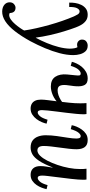

<svg xmlns="http://www.w3.org/2000/svg" viewBox="447 -998 822 1756"><g transform="rotate(90 858.0 -120.0)"><path d="M84 271Q46 270 23.5 251Q1 232 1 203Q1 177 17.5 163Q34 149 50 149Q98 149 99 202Q104 204 108 205.5Q112 207 117 207Q137 207 159 191.5Q181 176 201 152.5Q221 129 236.5 106.5Q252 84 259 70Q251 16 237.5 -43.5Q224 -103 207 -163.5Q190 -224 170.5 -280Q151 -336 130 -385Q123 -401 112 -419.5Q101 -438 82 -437Q65 -435 54 -412Q43 -389 44 -342H4Q3 -368 7.5 -397Q12 -426 24.5 -452Q37 -478 59 -494.5Q81 -511 115 -511Q148 -511 170.5 -494Q193 -477 207.5 -451.5Q222 -426 231 -401Q248 -356 267 -294Q286 -232 301 -165Q316 -98 324 -37H326Q352 -85 374 -138.5Q396 -192 410 -246Q424 -300 425 -347Q425 -368 421.5 -388.5Q418 -409 411 -418Q407 -416 401.5 -415Q396 -414 389 -414Q369 -414 355.5 -427Q342 -440 342 -459Q342 -485 359 -498Q376 -511 397 -511Q430 -511 448.5 -491.5Q467 -472 475.5 -442Q484 -412 484 -379Q484 -321 466.5 -254.5Q449 -188 420.5 -120.5Q392 -53 358 11Q312 95 266 154Q220 213 174.5 242.5Q129 272 84 271Z M771 -174Q709 -174 682 -215Q655 -256 661 -322Q665 -369 668.5 -396.5Q672 -424 669.5 -435.5Q667 -447 652 -447Q636 -447 617 -427Q598 -407 582 -356L545 -366Q549 -384 560.5 -409Q572 -434 591 -457Q610 -480 637 -495.5Q664 -511 698 -511Q742 -511 757 -483.5Q772 -456 769 -408Q768 -384 764 -361Q760 -338 758 -314Q755 -275 765 -255.5Q775 -236 806 -236Q828 -236 851 -244Q874 -252 895 -265Q916 -278 930 -292L934 -252Q893 -210 851 -192Q809 -174 771 -174ZM973 11Q948 11 929.5 0.5Q911 -10 901 -31Q891 -52 891 -84Q891 -110 896.5 -151Q902 -192 908 -241.5Q914 -291 919.5 -343Q925 -395 925 -442Q925 -457 924.5 -471Q924 -485 923 -500H1023Q1025 -488 1025 -481.5Q1025 -475 1025 -467Q1025 -443 1021 -403Q1017 -363 1011.5 -317Q1006 -271 1000 -225.5Q994 -180 990.5 -145Q987 -110 987 -92Q987 -75 992 -64.5Q997 -54 1009 -54Q1024 -54 1042 -74Q1060 -94 1075 -144L1111 -135Q1107 -116 1097 -91.5Q1087 -67 1069.5 -43.5Q1052 -20 1028 -4.5Q1004 11 973 11Z M1330 11Q1289 11 1264.5 -7.5Q1240 -26 1228.5 -57.5Q1217 -89 1217 -127Q1217 -177 1224.5 -229.5Q1232 -282 1239.5 -329Q1247 -376 1247 -407Q1247 -425 1242.5 -436Q1238 -447 1224 -447Q1210 -447 1193 -426.5Q1176 -406 1161 -356L1125 -365Q1128 -384 1138 -408.5Q1148 -433 1164.5 -456.5Q1181 -480 1204.5 -495.5Q1228 -511 1260 -511Q1305 -511 1325 -484.5Q1345 -458 1345 -409Q1345 -380 1340.5 -340Q1336 -300 1330 -257.5Q1324 -215 1319.5 -175.5Q1315 -136 1315 -107Q1315 -95 1318 -81.5Q1321 -68 1330 -59.5Q1339 -51 1355 -51Q1380 -51 1404 -75.5Q1428 -100 1449.5 -142Q1471 -184 1488.5 -235Q1506 -286 1516 -339.5Q1526 -393 1526 -441Q1526 -455 1525.5 -471Q1525 -487 1523 -500H1622Q1624 -488 1624 -481.5Q1624 -475 1624 -467Q1624 -448 1622 -422.5Q1620 -397 1616 -360Q1612 -323 1605 -270Q1599 -222 1595.5 -192Q1592 -162 1589.5 -143.5Q1587 -125 1586.5 -113.5Q1586 -102 1586 -92Q1586 -75 1591 -64.5Q1596 -54 1608 -54Q1623 -54 1641 -74Q1659 -94 1673 -144L1710 -135Q1706 -116 1697 -91.5Q1688 -67 1672 -43.5Q1656 -20 1633 -4.5Q1610 11 1579 11Q1541 11 1520 -12Q1499 -35 1499 -79Q1499 -105 1503.5 -132.5Q1508 -160 1513 -190H1511Q1480 -110 1450.5 -66Q1421 -22 1391.5 -5.5Q1362 11 1330 11Z"/></g></svg>

Font: Lora Medium
Style: Italic
Weight: 500
Italic angle: -3°
Designer: Olga Karpushina, Alexei Vanyashin (Cyrillic)
Foundry: Cyreal
Version: Version 3.004